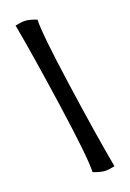

<svg xmlns="http://www.w3.org/2000/svg" viewBox="-110 -669 549 812"><g transform="rotate(-15 165.0 -263.5)"><path d="M194 78Q191 14 135 -225Q79 -464 40 -605Q71 -614 86 -614Q107 -614 136 -605Q139 -543 194 -307Q249 -71 290 78Q259 87 245 87Q223 87 194 78Z"/></g></svg>

Font: Mirza SemiBold
Style: Regular
Weight: 600
Designer: Arabic design by Kourosh Beigpour, Latin design by Eduardo Tunni, engineering by Lasse Fister
Version: Version 1.0010g